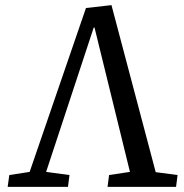

<svg xmlns="http://www.w3.org/2000/svg" viewBox="-20 -726 715 746"><path d="M9.8 0 16.1 -45.9 95.2 -58.1 314 -694.8 413.1 -706.1 585 -57.1 669.9 -45.9 664.1 0H397.9L403.8 -45.9L484.9 -58.1L347.2 -619.1H344.2L159.2 -58.1L250 -45.9L244.1 0Z"/></svg>

Font: Literata Book
Style: Italic
Weight: 400
Italic angle: -3°
Designer: Latin by Veronika Burian and Jose Scaglione. Greek by Irene Vlachou. Cyrillic by Vera Evstafieva
Foundry: TypeTogether
Version: Version 1.003;PS 001.003;hotconv 1.0.88;makeotf.lib2.5.64775